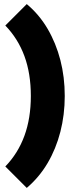

<svg xmlns="http://www.w3.org/2000/svg" viewBox="-20 -784 360 940"><path d="M111 136 6 31Q68 -33 99.5 -119Q131 -205 131 -314Q131 -424 99.5 -509.5Q68 -595 6 -659L111 -764Q172 -713 213 -643Q254 -573 275.5 -490Q297 -407 297 -314Q297 -222 275.5 -138.5Q254 -55 213 14.5Q172 84 111 136Z"/></svg>

Font: Outfit Thin Black
Style: Regular
Weight: 900
Version: Version 1.100;gftools[0.9.27]